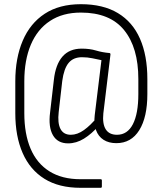

<svg xmlns="http://www.w3.org/2000/svg" viewBox="-20 -711 776 916"><path d="M364 185Q261 185 192 142Q123 99 88 19Q53 -61 53 -171V-323Q53 -434 88.5 -517Q124 -600 193.5 -645.5Q263 -691 366 -691Q472 -691 542.5 -648.5Q613 -606 648 -526Q683 -446 683 -334V-262Q683 -152 644.5 -90Q606 -28 535 -28Q499 -28 474 -44Q449 -60 438 -90.5Q427 -121 432 -162L464 -424Q444 -428 420.5 -433Q397 -438 371 -438Q330 -438 307.5 -411Q285 -384 277 -325L260 -176Q254 -124 268.5 -96Q283 -68 318 -68Q349 -68 380.5 -90.5Q412 -113 444 -152L451 -111Q417 -72 380.5 -49.5Q344 -27 305 -27Q255 -27 232.5 -66Q210 -105 219 -175L237 -330Q245 -403 278 -441Q311 -479 370 -479Q408 -479 438 -470Q468 -461 502 -458Q507 -458 507 -451L473 -170Q468 -120 484.5 -94Q501 -68 538 -68Q588 -68 614 -118.5Q640 -169 640 -262V-334Q640 -484 572 -567.5Q504 -651 366 -651Q279 -651 218.5 -611Q158 -571 127 -497.5Q96 -424 96 -323V-171Q96 -72 126 -1.5Q156 69 216 106.5Q276 144 364 144H460Q466 144 466 150V179Q466 185 460 185Z"/></svg>

Font: Sofia Sans Condensed Light
Style: Regular
Weight: 300
Designer: Botio Nikoltchev, Ani Petrova
Foundry: lettersoup
Version: Version 4.101